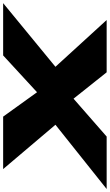

<svg xmlns="http://www.w3.org/2000/svg" viewBox="202 -964 715 1252"><g transform="rotate(-90 560.0 -337.5)"><path d="M-46 0H296L543 -216L715 0H1056L751 -334L1166 -675H825L585 -454L426 -675H84L373 -334Z"/></g></svg>

Font: Anybody ExtraExpanded Black
Style: Italic
Weight: 900
Width: 8
Italic angle: -10°
Version: Version 1.113;gftools[0.9.25]